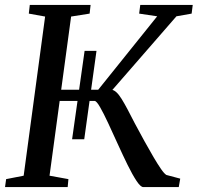

<svg xmlns="http://www.w3.org/2000/svg" viewBox="-22 -763 806 783"><path d="M272 -195 323 -555.5H371.5L321.5 -195ZM562.5 0Q551.5 0 534.8 -25.2Q518 -50.5 498.2 -90.8Q478.5 -131 458.2 -175.8Q438 -220.5 419.2 -260.8Q400.5 -301 386 -326.2Q371.5 -351.5 363.5 -351.5H203.5L209.5 -397H378.5L619 -696.5L545.5 -707.5L550 -743H764L759.5 -707.5L697.5 -696.5L403 -358L430.5 -397Q441.5 -397 452.2 -387.2Q463 -377.5 474.2 -359.2Q485.5 -341 498.8 -315.8Q512 -290.5 528 -259.5Q547.5 -223 567 -187.5Q586.5 -152 603.8 -122.8Q621 -93.5 634.5 -74Q648 -54.5 656.5 -49.5L713 -34.5L707 0ZM-1.5 0 3 -32.5 74.5 -46.5 162 -695.5 95.5 -707.5 99.5 -743H347.5L343.5 -707.5L268 -695.5L180 -46.5L257 -32.5L254 0Z"/></svg>

Font: Merriweather 60pt
Style: Italic
Weight: 400
Italic angle: -7.8°
Version: Version 2.101